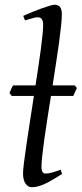

<svg xmlns="http://www.w3.org/2000/svg" viewBox="-20 -762 341 802"><path d="M286.1 -361.3H192.9Q185.1 -313 178 -266.8Q170.9 -220.7 165.3 -181.4Q159.7 -142.1 156.5 -112.1Q153.3 -82 153.3 -65.9Q153.3 -49.3 158 -43.2Q162.6 -37.1 170.4 -37.1Q181.6 -37.1 196.5 -41Q211.4 -44.9 233.4 -53.2L239.3 -35.2Q215.3 -20 197 -9.5Q178.7 1 163.8 7.6Q148.9 14.2 136.2 17.1Q123.5 20 111.3 20Q97.7 20 86.9 5.4Q76.2 -9.3 76.2 -38.1Q76.2 -50.8 80.1 -82.8Q84 -114.7 90.6 -158.7Q97.2 -202.6 105.2 -255.1Q113.3 -307.6 121.6 -361.3H28.8L19.5 -373.5Q22.5 -380.9 26.4 -389.6Q30.3 -398.4 34.7 -405.3H128.4Q134.8 -446.8 140.6 -486.1Q146.5 -525.4 150.9 -558.6Q155.3 -591.8 157.7 -617.4Q160.2 -643.1 160.2 -657.2Q160.2 -668.5 158 -675Q155.8 -681.6 152.3 -684.8Q148.9 -688 144.3 -689Q139.6 -689.9 135.3 -689.9Q131.3 -689.9 122.8 -687.7Q114.3 -685.5 106 -683.1Q96.2 -680.2 84.5 -676.8L77.1 -695.8Q97.7 -705.1 118.4 -713.4Q139.2 -721.7 157 -728Q174.8 -734.4 188.5 -738.3Q202.1 -742.2 208.5 -742.2Q222.2 -742.2 230.2 -733.4Q238.3 -724.6 238.3 -702.1Q238.3 -684.6 235.1 -653.6Q231.9 -622.6 226.6 -583.3Q221.2 -543.9 214.1 -498.3Q207 -452.6 199.7 -405.3H292L301.3 -394.5Z"/></svg>

Font: Gentium Plus
Style: Italic
Weight: 400
Italic angle: -8°
Designer: J. Victor Gaultney, Annie Olsen, Iska Routamaa
Foundry: SIL International
Version: Version 1.510